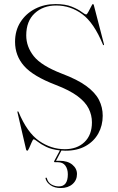

<svg xmlns="http://www.w3.org/2000/svg" viewBox="-20 -730 580 944"><path d="M302 11Q291.5 11 282 10L255.5 60.5H272.5Q312.5 60.5 335.5 79.5Q358.5 98.5 358.5 125.5Q358.5 156 336.5 175.2Q314.5 194.5 278.5 194.5Q249 194.5 229.2 181.2Q209.5 168 204 148.5Q203 144 206 143.5Q208.5 142 210.5 147Q216 167.5 233 177Q250 186.5 269.5 186.5Q313.5 186.5 313.5 127Q313.5 101 301.2 84.2Q289 67.5 264 67.5H250Q243.5 67.5 247 61L274.5 9.5Q233.5 5 206.8 -8.2Q180 -21.5 165.5 -33.2Q151 -45 145 -45Q142 -45 136 -31Q130 -17 123.8 -3Q117.5 11 114.5 11Q110 11 108.5 6L66 -177Q65.5 -181.5 66.5 -182Q68.5 -184 71 -180Q113.5 -78 172.5 -37.2Q231.5 3.5 298.5 3.5Q359 3.5 395.5 -31.5Q432 -66.5 432 -128.5Q432 -164 416 -196.2Q400 -228.5 361 -257.5Q322 -286.5 254 -312.5Q143 -355 98.5 -405.5Q54 -456 54 -524.5Q54 -580 80.8 -621.8Q107.5 -663.5 152.8 -686.8Q198 -710 253 -710Q302 -710 333 -697.2Q364 -684.5 380.8 -671.8Q397.5 -659 404 -659Q407.5 -659 414.5 -671.8Q421.5 -684.5 427.8 -697.2Q434 -710 436.5 -710Q439.5 -710 441 -706L491 -513.5Q492 -509.5 491 -508.5Q488.5 -506.5 486 -511Q442 -618 384.2 -660.5Q326.5 -703 256 -703Q192 -703 150.5 -664.5Q109 -626 109 -556Q109 -500.5 146 -453.8Q183 -407 284 -368Q361 -339 404.8 -306.8Q448.5 -274.5 466.8 -238.5Q485 -202.5 485 -161Q485 -113 463.5 -74Q442 -35 401 -12Q360 11 302 11Z"/></svg>

Font: Fraunces 144pt Light
Style: Regular
Weight: 300
Version: Version 1.000;[b76b70a41]